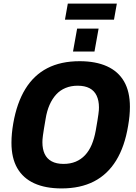

<svg xmlns="http://www.w3.org/2000/svg" viewBox="-20 -1041 762 1073"><path d="M324 12Q234 12 171.5 -16.5Q109 -45 76.5 -101.5Q44 -158 44 -243Q44 -268 46.5 -295Q49 -322 54 -351Q74 -466 121.5 -543.5Q169 -621 244.5 -660Q320 -699 425 -699Q515 -699 578 -670.5Q641 -642 673.5 -585.5Q706 -529 706 -444Q706 -419 703.5 -392.5Q701 -366 696 -338Q677 -222 629 -144Q581 -66 505 -27Q429 12 324 12ZM335 -125Q373 -125 403 -137.5Q433 -150 455.5 -174Q478 -198 492.5 -232.5Q507 -267 515 -311Q521 -344 524.5 -366.5Q528 -389 530 -403Q532 -417 532.5 -425.5Q533 -434 533 -441Q533 -479 520 -506.5Q507 -534 480.5 -548Q454 -562 414 -562Q377 -562 346.5 -549.5Q316 -537 294 -513Q272 -489 257 -455Q242 -421 235 -377Q229 -343 225.5 -321Q222 -299 220 -284.5Q218 -270 217.5 -261.5Q217 -253 217 -246Q217 -208 229.5 -181Q242 -154 268.5 -139.5Q295 -125 335 -125ZM388 -753 411 -881H531L508 -753ZM343 -931 359 -1021H633L617 -931Z"/></svg>

Font: Archivo SemiCondensed ExtraBold
Style: Italic
Weight: 800
Width: 4
Italic angle: -10°
Designer: Hector Gatti
Foundry: Omnibus-Type
Version: Version 2.001